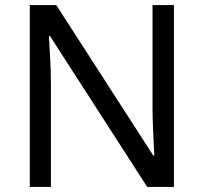

<svg xmlns="http://www.w3.org/2000/svg" viewBox="-20 -734 800 754"><path d="M663 0H558L176 -593H172Q174 -558 177 -506Q180 -454 180 -399V0H97V-714H201L582 -123H586Q585 -139 583.5 -171Q582 -203 580.5 -241Q579 -279 579 -311V-714H663Z"/></svg>

Font: Noto Sans Balinese
Style: Regular
Weight: 400
Designer: Aditya Bayu, David Williams
Foundry: David Williams
Version: Version 2.003